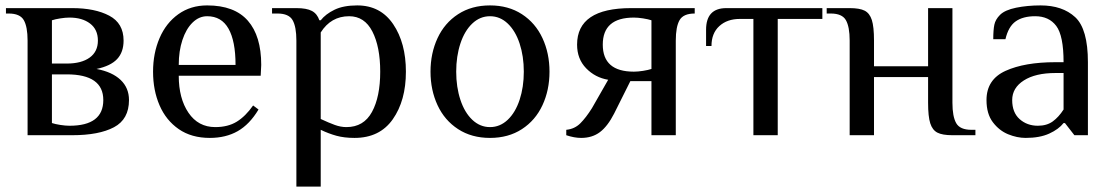

<svg xmlns="http://www.w3.org/2000/svg" viewBox="-20 -500 4110 710"><path d="M82 -350Q82 -401 68 -425.5Q54 -450 12 -450H2V-470H247Q331 -470 384 -442Q437 -414 437 -350Q437 -307 413 -281.5Q389 -256 337 -245Q395 -234 426 -204.5Q457 -175 457 -130Q457 -59 401.5 -29.5Q346 0 247 0H82ZM227 -265Q281 -265 311.5 -287Q342 -309 342 -350Q342 -391 313 -413Q284 -435 237 -435Q222 -435 203 -432Q184 -429 172 -425V-265ZM362 -130Q362 -225 227 -225H172V-45Q184 -41 203 -38Q222 -35 237 -35Q362 -35 362 -130Z M546 -235Q546 -303 570 -359Q594 -415 639.5 -447.5Q685 -480 746 -480Q847 -480 896.5 -423.5Q946 -367 946 -260L944 -220H641Q641 -136 677 -83Q713 -30 776 -30Q823 -30 855.5 -50Q888 -70 916 -110L936 -95Q903 -40 859 -15Q815 10 756 10Q688 10 641 -22.5Q594 -55 570 -110.5Q546 -166 546 -235ZM851 -260Q851 -348 825 -394Q799 -440 746 -440Q716 -440 692 -416.5Q668 -393 654.5 -352Q641 -311 641 -260Z M1076 -350Q1076 -401 1062 -425.5Q1048 -450 1006 -450H986V-470H1076Q1114 -470 1133.5 -459.5Q1153 -449 1161 -425H1166Q1184 -448 1217 -464Q1250 -480 1301 -480Q1387 -480 1434 -410.5Q1481 -341 1481 -235Q1481 -128 1432.5 -59Q1384 10 1291 10Q1253 10 1224 2Q1195 -6 1166 -20V190H1076ZM1386 -235Q1386 -327 1357 -383.5Q1328 -440 1271 -440Q1204 -440 1166 -380V-60Q1196 -46 1218 -38Q1240 -30 1261 -30Q1325 -30 1355.5 -86Q1386 -142 1386 -235Z M1572 -235Q1572 -303 1598 -359Q1624 -415 1674 -447.5Q1724 -480 1792 -480Q1860 -480 1910 -447.5Q1960 -415 1986 -359Q2012 -303 2012 -235Q2012 -167 1986 -111Q1960 -55 1910 -22.5Q1860 10 1792 10Q1724 10 1674 -22.5Q1624 -55 1598 -111Q1572 -167 1572 -235ZM1917 -235Q1917 -292 1901.5 -339Q1886 -386 1857.5 -413Q1829 -440 1792 -440Q1755 -440 1726.5 -413Q1698 -386 1682.5 -339Q1667 -292 1667 -235Q1667 -178 1682.5 -131Q1698 -84 1726.5 -57Q1755 -30 1792 -30Q1829 -30 1857.5 -57Q1886 -84 1901.5 -131Q1917 -178 1917 -235Z M2074 0V-20Q2105 -23 2126 -44Q2147 -65 2169 -100L2229 -205Q2181 -213 2147.5 -247.5Q2114 -282 2114 -335Q2114 -470 2314 -470H2549V-450Q2507 -450 2493 -425.5Q2479 -401 2479 -350V0H2389V-200H2311L2251 -80Q2227 -33 2198.5 -11.5Q2170 10 2129 10Q2104 10 2074 0ZM2389 -245V-425Q2377 -429 2358 -432Q2339 -435 2324 -435Q2209 -435 2209 -335Q2209 -235 2324 -235Q2339 -235 2358 -238Q2377 -241 2389 -245Z M2766 -430H2716Q2669 -430 2640 -403.5Q2611 -377 2611 -330H2591V-390Q2591 -470 2666 -470H3021V-430H2856V0H2766Z M3122 -350Q3122 -401 3108 -425.5Q3094 -450 3052 -450H3037V-470H3122Q3159 -470 3177.5 -460.5Q3196 -451 3204 -426Q3212 -401 3212 -350V-255H3412V-470H3502V-120Q3502 -69 3516 -44.5Q3530 -20 3572 -20H3587V0H3502Q3465 0 3446.5 -9.5Q3428 -19 3420 -44Q3412 -69 3412 -120V-215H3212V0H3122Z M3628 -130Q3628 -206 3698.5 -238Q3769 -270 3883 -270H3913Q3913 -368 3886 -404Q3859 -440 3808 -440Q3763 -440 3736 -421Q3709 -402 3698 -355H3653Q3653 -389 3657 -408.5Q3661 -428 3678 -445Q3696 -463 3737.5 -471.5Q3779 -480 3828 -480Q3909 -480 3956 -436.5Q4003 -393 4003 -270V0H3953L3918 -45H3913Q3895 -22 3860 -6Q3825 10 3773 10Q3741 10 3708 -3.5Q3675 -17 3651.5 -48Q3628 -79 3628 -130ZM3913 -95V-230H3883Q3809 -230 3766 -202.5Q3723 -175 3723 -130Q3723 -84 3750.5 -59.5Q3778 -35 3818 -35Q3851 -35 3873 -51Q3895 -67 3913 -95Z"/></svg>

Font: Philosopher
Style: Regular
Weight: 400
Designer: Jovanny Lemonad
Foundry: Jovanny Lemonad
Version: Version 2.000